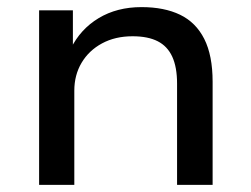

<svg xmlns="http://www.w3.org/2000/svg" viewBox="-20 -520 705 540"><path d="M90 0V-491H185V-383H179Q206 -438 257.5 -469Q309 -500 378 -500Q442 -500 486.5 -478.5Q531 -457 554.5 -410.5Q578 -364 578 -290V0H478V-285Q478 -331 464.5 -360.5Q451 -390 423.5 -404Q396 -418 353 -418Q304 -418 267 -398Q230 -378 209.5 -343.5Q189 -309 189 -265V0Z"/></svg>

Font: Nunito Sans 10pt SemiExpanded Medium
Style: Regular
Weight: 500
Width: 6
Designer: Vernon Adams
Foundry: Vernon Adams
Version: Version 3.101;gftools[0.9.27]